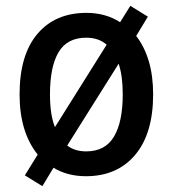

<svg xmlns="http://www.w3.org/2000/svg" viewBox="-20 -593 591 657"><path d="M504 -270Q504 -136 442.5 -63Q381 10 274 10Q211 10 163 -19L125 44L65 7L109 -64Q47 -141 47 -270Q47 -405 108 -477Q169 -549 276 -549Q341 -549 391 -517L426 -573L486 -536L446 -470Q474 -434 489 -384Q504 -334 504 -270ZM151 -270Q151 -200 168 -158L345 -440Q318 -464 275 -464Q210 -464 180.5 -414.5Q151 -365 151 -270ZM400 -270Q400 -302 396.5 -328Q393 -354 386 -375L210 -95Q236 -75 275 -75Q340 -75 370 -125.5Q400 -176 400 -270Z"/></svg>

Font: Noto Sans Gujarati UI SemiCondensed Medium
Style: Regular
Weight: 500
Width: 4
Designer: Jelle Bosma - Monotype Design Team, Universal Thirst
Foundry: Monotype Imaging Inc.
Version: Version 2.106; ttfautohint (v1.8.4.7-5d5b)